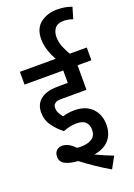

<svg xmlns="http://www.w3.org/2000/svg" viewBox="-185 -964 799 1147"><g transform="rotate(-20 214.0 -391.0)"><path d="M212 -217Q169 -217 126 -199Q91 -226 63.5 -263.5Q36 -301 36 -349Q36 -399 68 -428Q87 -444 114.5 -453Q142 -462 193 -462H246V-541H0V-622H425V-541H337V-385H183Q162 -385 151.5 -382.5Q141 -380 134 -373Q124 -365 124 -346Q124 -327 132.5 -312Q141 -297 152 -284Q170 -290 189.5 -292.5Q209 -295 226 -295Q298 -295 338 -254.5Q378 -214 378 -149Q378 -91 345.5 -53.5Q313 -16 249 -6Q302 20 358 41L318 114Q271 87 227.5 57.5Q184 28 145 -2Q96 -5 65.5 -20Q35 -35 35 -69Q35 -93 49 -107Q63 -121 85 -121Q103 -121 123 -111.5Q143 -102 165 -79Q177 -77 188 -77Q234 -77 260.5 -94.5Q287 -112 287 -150Q287 -181 269 -199Q251 -217 212 -217ZM232 -615Q212 -648 199 -686Q186 -724 186 -761Q186 -829 229 -862.5Q272 -896 335 -896Q362 -896 384.5 -892Q407 -888 428 -880L407 -808Q378 -819 349 -819Q310 -819 293 -797Q276 -775 276 -743Q276 -710 288.5 -679Q301 -648 321 -615Z"/></g></svg>

Font: Noto Sans Condensed Medium
Style: Regular
Weight: 500
Width: 3
Designer: Monotype Design Team
Foundry: Monotype Imaging Inc.
Version: Version 2.013; ttfautohint (v1.8.4.7-5d5b)